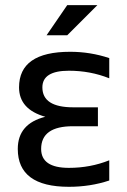

<svg xmlns="http://www.w3.org/2000/svg" viewBox="-20 -718 492 743"><path d="M402.8 -415Q329.6 -444.3 246.6 -444.3Q144 -444.3 144 -379.9Q144 -302.7 263.7 -302.7H358.9V-229.5H262.2Q139.2 -229.5 139.2 -141.6Q139.2 -68.4 246.6 -68.4Q329.6 -68.4 402.8 -97.7V-19.5Q329.6 4.9 246.6 4.9Q48.8 4.9 48.8 -141.6Q48.8 -239.3 155.3 -266.1Q53.7 -294.9 53.7 -379.9Q53.7 -517.6 251.5 -517.6Q329.6 -517.6 402.8 -493.2ZM240.2 -698.2H356.9L240.2 -581.5H160.2Z"/></svg>

Font: Sansation
Style: Regular
Weight: 400
Designer: Bernd Montag
Version: Version 1.301